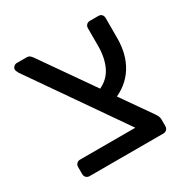

<svg xmlns="http://www.w3.org/2000/svg" viewBox="-134 -693 802 816"><g transform="rotate(-30 266.5 -285.5)"><path d="M79 0Q69 0 62.5 -6.5Q56 -13 56 -23V-58Q56 -68 62.5 -74.5Q69 -81 79 -81H350L37 -532Q34 -538 32 -542.5Q30 -547 30 -551Q30 -559 36.5 -565Q43 -571 51 -571H99Q110 -571 116 -565.5Q122 -560 126 -554L452 -87Q457 -80 460.5 -72.5Q464 -65 464 -56V-23Q464 -13 457.5 -6.5Q451 0 441 0ZM332 -228 288 -293Q341 -312 364 -355.5Q387 -399 387 -462V-548Q387 -558 393.5 -564.5Q400 -571 410 -571H452Q462 -571 468 -564.5Q474 -558 474 -548V-450Q474 -369 438 -312Q402 -255 332 -228Z"/></g></svg>

Font: RubikRegular
Style: Regular
Weight: 400
Designer: Hubert and Fischer
Foundry: Hubert and Fischer
Version: Version 2.300;gftools[0.9.30]